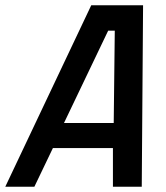

<svg xmlns="http://www.w3.org/2000/svg" viewBox="-54 -706 626 726"><path d="M482 0H373V-146H146L76 0H-34L291 -686H487ZM376 -241 380 -590H355L188 -241Z"/></svg>

Font: Storia Sans SemiBold
Style: Italic
Weight: 600
Italic angle: -13°
Designer: Campivisivi
Foundry: Accademia di Belle Arti di Urbino and students of MA course of Visual design
Version: Version 60.001;May 25, 2020;FontCreator 12.0.0.2522 64-bit